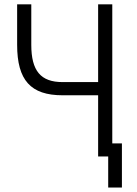

<svg xmlns="http://www.w3.org/2000/svg" viewBox="-20 -713 626 875"><path d="M473.1 141.6H535.6V-59.6H491.7V-693.4H427.2V-338.9H265.1C165.5 -338.9 122.6 -390.1 122.6 -508.8V-693.4H58.1V-508.8C58.1 -347.2 120.1 -278.8 265.1 -278.8H427.2V0H473.1Z"/></svg>

Font: Cascadia Code Light
Style: Regular
Weight: 300
Monospace: yes
Designer: Aaron Bell
Foundry: Saja Typeworks
Version: Version 2404.023